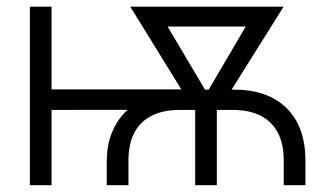

<svg xmlns="http://www.w3.org/2000/svg" viewBox="-20 -542 957 562"><path d="M292.5 0V-66.9Q292.5 -115.7 306.6 -151.4Q320.8 -187 344.5 -211.7Q368.2 -236.3 396.5 -251.2Q424.8 -266.1 453.4 -272.9Q481.9 -279.8 505.9 -279.8H662.1Q763.2 -280.3 818.6 -225.8Q874 -171.4 874 -71.8V0H810.5V-71.8Q810.5 -121.1 793 -154.1Q775.4 -187 742.2 -203.6Q709 -220.2 662.1 -220.2H505.4Q458 -220.2 424.6 -203.6Q391.1 -187 373.5 -154.1Q356 -121.1 356 -71.8V0ZM67.4 0V-522.5H130.9V0ZM105.5 -220.2V-280.3H526.9V-220.7ZM551.3 0V-272H614.7V0ZM546.9 -221.7 361.3 -522.5H436L605.5 -236.8L594.2 -221.7ZM576.2 -221.7 566.9 -238.8 733.4 -522.5H810.1L621.6 -221.7ZM418.9 -464.4V-522.5H762.7V-464.4Z"/></svg>

Font: Inter 28pt Light
Style: Regular
Weight: 300
Designer: Rasmus Andersson
Foundry: rsms
Version: Version 4.001;git-66647c0bb